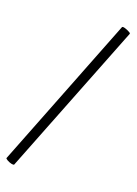

<svg xmlns="http://www.w3.org/2000/svg" viewBox="-162 -786 710 998"><g transform="rotate(20 192.5 -287.5)"><path d="M50.8 144Q46.9 147.5 35.4 144.8Q23.9 142.1 12 135.5Q0 128.9 2 125L333 -719.2Q334.5 -721.7 339.6 -721.4Q344.7 -721.2 352.5 -718.5Q360.4 -715.8 367.4 -712.6Q374.5 -709.5 379.2 -706.1Q383.8 -702.6 382.8 -700.2Z"/></g></svg>

Font: Junicode SmCond
Style: Regular
Weight: 400
Width: 4
Designer: Peter S. Baker
Version: Version 2.206